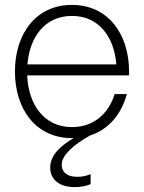

<svg xmlns="http://www.w3.org/2000/svg" viewBox="-20 -552 587 784"><path d="M274 12H281C227 43 185 82 185 132C185 183 225 212 284 212C306 212 329 209 350 200V159C331 167 314 170 295 170C259 170 232 155 232 120C232 84 275 42 348 1C424 -23 476 -86 498 -168H448C424 -88 362 -33 274 -33C159 -33 96 -126 91 -244H507V-260C507 -412 422 -532 274 -532C125 -532 41 -412 41 -260C41 -108 125 12 274 12ZM92 -289C101 -401 163 -487 274 -487C384 -487 446 -401 455 -289Z"/></svg>

Font: Aspekta 200
Style: Regular
Weight: 200
Designer: Ivo Dolenc
Version: Version 2.000